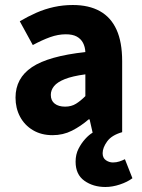

<svg xmlns="http://www.w3.org/2000/svg" viewBox="-20 -528 567 767"><path d="M401 219Q352 219 317 194Q282 169 282 118Q282 89 293.5 66.5Q305 44 320.5 27Q336 10 350 2L338 -51H334Q303 -24 267.5 -6Q232 12 190 12Q145 12 111.5 -8Q78 -28 60 -62Q42 -96 42 -138Q42 -216 108 -260Q174 -304 321 -320Q320 -341 311.5 -357Q303 -373 286.5 -382Q270 -391 243 -391Q212 -391 180 -379.5Q148 -368 111 -348L59 -443Q91 -462 125 -477Q159 -492 195.5 -500Q232 -508 271 -508Q335 -508 379 -483.5Q423 -459 445.5 -409.5Q468 -360 468 -284V0Q426 12 408 37Q390 62 390 84Q390 103 403 112Q416 121 431 121Q445 121 457 117Q469 113 479 108L509 184Q489 199 459 209Q429 219 401 219ZM240 -102Q265 -102 283.5 -113.5Q302 -125 321 -144V-231Q269 -224 239 -212Q209 -200 196 -184Q183 -168 183 -149Q183 -126 198.5 -114Q214 -102 240 -102Z"/></svg>

Font: Mada
Style: Bold
Weight: 700
Designer: Khaled Hosny
Version: Version 1.5